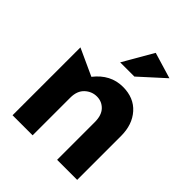

<svg xmlns="http://www.w3.org/2000/svg" viewBox="-219 -915 1042 1042"><g transform="rotate(45 302.0 -394.5)"><path d="M371 -533Q276 -533 211 -450L56 -521V0H210V-289Q210 -341 239.5 -368.5Q269 -396 308 -396Q346 -396 372 -369Q398 -342 398 -289V0H552V-337Q552 -424 503.5 -478.5Q455 -533 371 -533ZM266 -616H375L516 -744L366 -789Z"/></g></svg>

Font: Geom
Style: Bold
Weight: 700
Version: Version 1.102